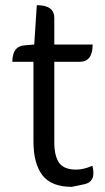

<svg xmlns="http://www.w3.org/2000/svg" viewBox="-20 -713 409 746"><path d="M259 13Q179 13 144 -33Q110 -79 110 -163V-473H28Q28 -535 78 -537L113 -540L123 -693Q191 -693 191 -643V-540H340Q340 -473 290 -473H191V-160Q191 -107 210 -80Q229 -54 276 -54Q305 -54 339 -69Q355 -7 307 3Z"/></svg>

Font: Swei Half Moon CJK TC
Style: DemiLight
Weight: 350
Version: Version 2.125